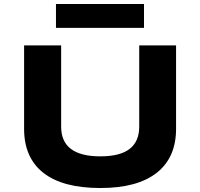

<svg xmlns="http://www.w3.org/2000/svg" viewBox="-20 -933 1006 964"><path d="M484 11Q295 11 198 -65Q101 -141 101 -286V-705H287V-297Q287 -222 336.5 -185Q386 -148 483 -148Q583 -148 631 -185.5Q679 -223 679 -297V-705H864V-286Q864 -142 767 -65.5Q670 11 484 11ZM261 -793V-913H703V-793Z"/></svg>

Font: Nunito Sans 7pt Expanded ExtraBold
Style: Regular
Weight: 800
Width: 7
Designer: Vernon Adams
Foundry: Vernon Adams
Version: Version 3.101;gftools[0.9.27]